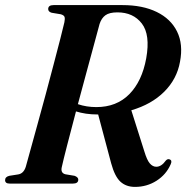

<svg xmlns="http://www.w3.org/2000/svg" viewBox="-23 -720 731 753"><path d="M646.5 -76Q629 -35.5 591 -11.2Q553 13 506.5 13Q471.5 13 449.2 -7.5Q427 -28 413 -79.5L362 -271Q335.5 -271 314.2 -274.2Q293 -277.5 275 -283Q256 -211 240.5 -151Q225 -91 219.5 -65.5Q213.5 -41.5 233.5 -36.5L269.5 -30.5Q284 -25 284 -15.5Q284 0 263 0H15Q-3 0 -3 -13.5Q-3 -26.5 13.5 -30.5L48.5 -36Q69.5 -39.5 78 -65.5Q83.5 -85.5 95.5 -128.8Q107.5 -172 123.2 -229.2Q139 -286.5 155.8 -348.5Q172.5 -410.5 187.5 -468Q202.5 -525.5 213.8 -569Q225 -612.5 229.5 -632.5Q232.5 -647 230 -653.8Q227.5 -660.5 215.5 -664L179.5 -670Q166 -674 166 -684.5Q166 -700 187 -700H457.5Q536.5 -700 591.8 -673Q647 -646 671.5 -596.2Q696 -546.5 683 -478Q671 -410 621 -360.2Q571 -310.5 492 -287.5L543 -126.5Q553.5 -91.5 564.8 -78.8Q576 -66 590 -66Q610 -66 627.5 -90.5Q634.5 -98 642 -95Q653.5 -91 646.5 -76ZM367.5 -626Q361.5 -603.5 348 -553.8Q334.5 -504 317.2 -440.2Q300 -376.5 282.5 -311.5Q316 -300 355 -300Q434 -300 484 -350.5Q534 -401 550.5 -491.5Q567 -584 533.2 -627.8Q499.5 -671.5 437.5 -671.5Q406 -671.5 390.5 -660.2Q375 -649 367.5 -626Z"/></svg>

Font: Fraunces 72pt SemiBold
Style: Italic
Weight: 600
Italic angle: -16°
Version: Version 1.000;[b76b70a41]